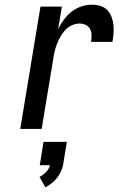

<svg xmlns="http://www.w3.org/2000/svg" viewBox="-20 -548 540 816"><path d="M66 0 152 -520H243L227 -424Q237 -445 251.5 -464.5Q266 -484 284.5 -498.5Q303 -513 325.5 -520.5Q348 -528 370 -528Q389 -528 406 -523Q423 -518 435 -506Q447 -494 453.5 -477.5Q460 -461 462 -443Q464 -425 462.5 -406.5Q461 -388 458 -370H367Q369 -384 369 -398.5Q369 -413 363 -424.5Q357 -436 344.5 -442Q332 -448 318 -448Q302 -448 285.5 -440.5Q269 -433 257 -420Q245 -407 236.5 -392Q228 -377 222 -361Q216 -345 212 -328.5Q208 -312 206 -296L157 0ZM173 248 148 204Q163 196 176 183Q189 170 192 154H149L165 55H264L248 154Q245 168 238.5 182Q232 196 222 208.5Q212 221 199.5 231Q187 241 173 248Z"/></svg>

Font: Iosevka SS04 Medium
Style: Italic
Weight: 500
Italic angle: -9°
Monospace: yes
Designer: Belleve Invis
Foundry: Belleve Invis
Version: Version 19.0.0; ttfautohint (v1.8.4)